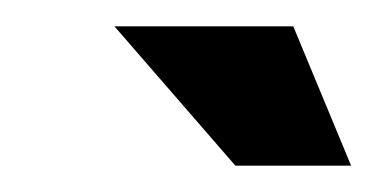

<svg xmlns="http://www.w3.org/2000/svg" viewBox="-20 -676 287 146"><path d="M159 -550 67 -656H203L247 -550Z"/></svg>

Font: Alumni Sans Inline One
Style: Italic
Weight: 400
Italic angle: -8°
Designer: Robert E. Leuschke
Foundry: Robert E. Leuschke
Version: Version 1.100; ttfautohint (v1.8.3)